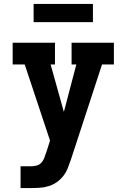

<svg xmlns="http://www.w3.org/2000/svg" viewBox="-20 -951 640 971"><path d="M84 0V-110H137Q151 -110 164.5 -113.5Q178 -117 188 -127Q198 -137 203 -150Q208 -163 212 -176H213V-177L233 -240L105 -625H44V-735H258V-625H236L303 -385L366 -625H342V-735H556V-625H496L338 -142Q331 -121 322.5 -100Q314 -79 300 -61Q286 -43 267.5 -30Q249 -17 227 -10Q205 -3 182.5 -1.5Q160 0 137 0ZM150 -839V-931H450V-839Z"/></svg>

Font: Iosevka Slab XBdEx
Style: Regular
Weight: 800
Width: 7
Monospace: yes
Designer: Belleve Invis
Foundry: Belleve Invis
Version: Version 11.1.0; ttfautohint (v1.8.3)